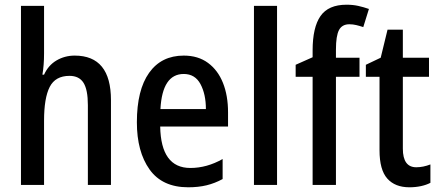

<svg xmlns="http://www.w3.org/2000/svg" viewBox="-20 -785 1865 815"><path d="M167 -558Q167 -508 160 -468H167Q185 -508 220 -528.5Q255 -549 297 -549Q451 -549 451 -360V0H353V-339Q353 -404 334.5 -433.5Q316 -463 275 -463Q215 -463 191 -416Q167 -369 167 -273V0H69V-760H167Z M760 -549Q821 -549 863 -518Q905 -487 926.5 -433Q948 -379 948 -308V-248H660Q663 -72 788 -72Q858 -72 925 -110V-25Q892 -7 857 1.5Q822 10 779 10Q669 10 615 -65.5Q561 -141 561 -266Q561 -403 613 -476Q665 -549 760 -549ZM760 -471Q669 -471 661 -322H854Q854 -385 831 -428Q808 -471 760 -471Z M1156 0H1058V-760H1156Z M1506 -459H1406V0H1307V-459H1235V-510L1307 -542V-571Q1307 -669 1340.5 -717Q1374 -765 1451 -765Q1478 -765 1500.5 -760Q1523 -755 1546 -747L1522 -670Q1507 -675 1492.5 -678.5Q1478 -682 1463 -682Q1432 -682 1419 -657.5Q1406 -633 1406 -574V-540H1506Z M1747 -75Q1776 -75 1807 -87V-9Q1790 0 1767 5Q1744 10 1718 10Q1657 10 1624 -27Q1591 -64 1591 -147V-459H1533V-510L1596 -540L1625 -659H1690V-540H1801V-459H1690V-154Q1690 -75 1747 -75Z"/></svg>

Font: Noto Sans Condensed Medium
Style: Regular
Weight: 500
Width: 3
Designer: Monotype Design Team
Foundry: Monotype Imaging Inc.
Version: Version 2.013; ttfautohint (v1.8.4.7-5d5b)